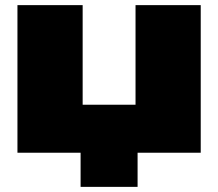

<svg xmlns="http://www.w3.org/2000/svg" viewBox="-20 -595 850 748"><path d="M294 133V0H48V-575H302V-187H508V-575H762V0H516V133Z"/></svg>

Font: Bounded
Style: Regular
Weight: 900
Designer: Vlad Churkin
Version: Version 1.0